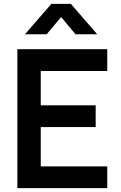

<svg xmlns="http://www.w3.org/2000/svg" viewBox="-20 -975 626 995"><path d="M109.5 -797.5 246.2 -955H347.2L483.8 -797.5H371.3L296.7 -886.7L222 -797.5ZM70 0V-720H535.8V-607.2H191.2V-429.3H475.8V-316.5H191.2V-112.8H535.8V0Z"/></svg>

Font: Vela Sans GX ExtLt
Style: Regular
Weight: 200
Designer: Principal design: Mikhail Sharanda - project Manrope.
Design modification: Ravid Balaliev
Foundry: Mikhail Sharanda
Version: Version 1.001